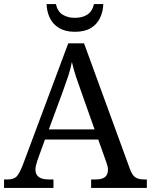

<svg xmlns="http://www.w3.org/2000/svg" viewBox="-20 -928 745 948"><path d="M0 0V-42H19Q48 -42 62.5 -57Q77 -72 95 -120L317 -714H395L621 -95Q632 -64 647.5 -53Q663 -42 692 -42H705V0H430V-42H453Q483 -42 498 -53.5Q513 -65 513 -90Q513 -98 511 -107Q509 -116 505 -127L465 -239H202L164 -134Q160 -122 157.5 -110.5Q155 -99 155 -91Q155 -66 171.5 -54Q188 -42 221 -42H244V0ZM221 -289H447L385 -464Q369 -508 356 -547Q343 -586 335 -622Q328 -586 317 -553Q306 -520 289 -473ZM350 -771Q303 -771 272 -789.5Q241 -808 226 -839.5Q211 -871 210 -908H256Q264 -872 288.5 -856Q313 -840 350 -840Q387 -840 411.5 -856Q436 -872 444 -908H490Q489 -871 474 -839.5Q459 -808 428.5 -789.5Q398 -771 350 -771Z"/></svg>

Font: Noto Naskh Arabic UI
Style: Regular
Weight: 400
Designer: Monotype Design Team, David Williams, Mohamad Dakak and Nizar Qandah
Foundry: Monotype Imaging Inc.
Version: Version 2.014